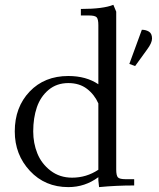

<svg xmlns="http://www.w3.org/2000/svg" viewBox="-20 -766 655 793"><path d="M41 -223.1Q41 -323.2 102.3 -387.7Q163.6 -452.1 262.2 -452.1Q335.9 -452.1 386.2 -418V-662.1Q386.2 -687 379.2 -694.6Q372.1 -702.1 347.2 -702.1H314V-729Q406.2 -729 448.2 -746.1L460 -717.8V-65.9Q460 -41 467 -33.4Q474.1 -25.9 499 -25.9H534.2V0Q459 0 389.2 6.8L386.2 -21V-34.2Q331.1 6.8 262.2 6.8Q166 6.8 103.5 -60.3Q41 -127.4 41 -223.1ZM117.2 -223.1Q117.2 -174.8 134.3 -132.3Q151.4 -89.8 189 -61Q226.6 -32.2 277.8 -32.2Q336.9 -32.2 386.2 -64.9V-338.9Q370.1 -375.5 339.1 -399.2Q308.1 -422.9 262.2 -422.9Q214.4 -422.9 180.9 -395Q147.5 -367.2 132.3 -323Q117.2 -278.8 117.2 -223.1ZM514.2 -502 565.9 -643.1Q582.5 -643.1 595.2 -635.3Q607.9 -627.4 607.9 -606.9Q607.9 -588.9 587.9 -562L538.1 -493.2Z"/></svg>

Font: Dihjauti
Style: Regular
Weight: 400
Designer: T. Christopher White
Version: Version 3.0.0